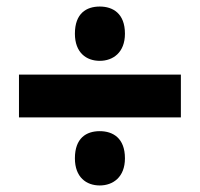

<svg xmlns="http://www.w3.org/2000/svg" viewBox="-20 -646 612 587"><path d="M285 -460C325 -460 362 -485 362 -543C362 -605 325 -626 285 -626C244 -626 209 -605 209 -543C209 -485 244 -460 285 -460ZM38 -287H533V-418H38ZM285 -79C325 -79 362 -104 362 -162C362 -224 325 -245 285 -245C244 -245 209 -224 209 -162C209 -104 244 -79 285 -79Z"/></svg>

Font: Noto Sans Tamil Black
Style: Regular
Weight: 900
Designer: Jelle Bosma - Monotype Design Team
Foundry: Monotype Imaging Inc.
Version: Version 2.004